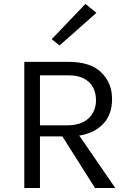

<svg xmlns="http://www.w3.org/2000/svg" viewBox="-20 -936 652 956"><path d="M554 0H453L290.5 -257H179V0H101V-628H320Q430.5 -628 483 -576.5Q538 -524.5 538 -442Q538 -366 493.8 -319.2Q449.5 -272.5 374.5 -261ZM314 -312Q384.5 -312 421.2 -347Q458 -382 458 -437Q458 -473 443.2 -501Q428.5 -529 397.8 -545Q367 -561 320 -561H179V-312ZM276.5 -709.5 237.5 -741 405.5 -916.5 460 -872Z"/></svg>

Font: Betina Sans
Style: Regular
Weight: 400
Designer: Jonathan Pinhorn (font) & Cristiano Sobral (main changes)
Version: Version 2.001;April 28, 2021;FontCreator 13.0.0.2655 32-bit;